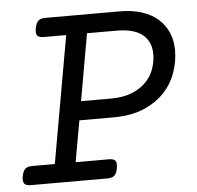

<svg xmlns="http://www.w3.org/2000/svg" viewBox="-46 -627 692 673"><g transform="rotate(-5 300.0 -290.0)"><path d="M205.1 -513.2H126Q109.4 -513.2 103.5 -520.5Q97.7 -527.8 101.1 -546.4Q104.5 -564.9 112.8 -572.3Q121.1 -579.6 137.7 -579.6H399.9Q443.4 -579.6 477.1 -568.6Q510.7 -557.6 533.7 -537.4Q556.6 -517.1 568.6 -489Q580.6 -460.9 580.6 -427.2Q580.6 -388.7 567.4 -350.1Q554.2 -311.5 525.9 -280.8Q497.6 -250 452.9 -230.7Q408.2 -211.4 344.7 -211.4H225.1L199.2 -66.4H316.4Q333 -66.4 338.9 -59.1Q344.7 -51.8 341.3 -33.2Q338.4 -14.6 330.1 -7.3Q321.8 0 305.2 0H35.6Q19 0 13.2 -7.3Q7.3 -14.6 10.3 -33.2Q13.7 -51.8 22 -59.1Q30.3 -66.4 46.9 -66.4H126ZM341.3 -277.8Q385.3 -277.8 416 -290.3Q446.8 -302.7 466.3 -323Q485.8 -343.3 494.6 -368.7Q503.4 -394 503.4 -420.4Q503.4 -464.4 473.4 -488.8Q443.4 -513.2 382.8 -513.2H278.3L236.8 -277.8Z"/></g></svg>

Font: Courier Prime
Style: Italic
Weight: 400
Monospace: yes
Designer: Alan Dague-Greene
Foundry: Quote-Unquote Apps
Version: Version 1.202